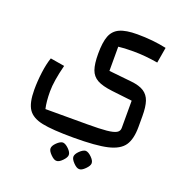

<svg xmlns="http://www.w3.org/2000/svg" viewBox="-159 -624 1178 1223"><g transform="rotate(20 429.5 -13.0)"><path d="M99 -147 195 -131Q166 -18 166 52Q166 120 177 168H460Q546 168 591 163.5Q636 159 655.5 148Q675 137 675 115V-70L537 -86Q469 -94 434 -113.5Q399 -133 385.5 -171.5Q372 -210 372 -278Q372 -356 388.5 -399Q405 -442 446.5 -461Q488 -480 565 -480Q670 -480 763 -460L745 -354Q656 -369 579 -369Q513 -369 477 -364V-200L630 -184Q687 -178 717.5 -158Q748 -138 760.5 -101Q773 -64 773 -1V72Q773 155 743 198.5Q713 242 636 260Q559 278 407 278Q263 278 193.5 263.5Q124 249 96 207Q68 165 68 76Q68 18 76 -43Q84 -104 99 -147ZM293 392Q293 374 315 352.5Q337 331 355 330Q373 331 395 352.5Q417 374 417 392Q417 409 394.5 432Q372 455 355 454Q339 455 316 432Q293 409 293 392ZM448 392Q448 374 470 352.5Q492 331 510 330Q528 331 550 352.5Q572 374 572 392Q572 409 549 432Q526 455 510 454Q493 455 470.5 432Q448 409 448 392Z"/></g></svg>

Font: Changa Medium
Style: Regular
Weight: 500
Designer: Eduardo Rodriguez Tunni
Foundry: Eduardo Rodriguez Tunni
Version: Version 2.002; ttfautohint (v1.5) -l 8 -r 50 -G 150 -x 14 -H